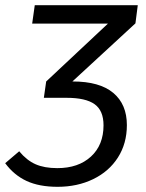

<svg xmlns="http://www.w3.org/2000/svg" viewBox="-32 -708 561 740"><path d="M490 -618 247 -394H248Q352 -394 404.5 -350Q457 -306 457 -226Q457 -155 422.5 -101Q388 -47 327 -17.5Q266 12 190 12Q119 12 70.5 -10.5Q22 -33 -12 -79L42 -125Q71 -90 105 -75Q139 -60 189 -60Q270 -60 318.5 -104.5Q367 -149 367 -225Q367 -282 332.5 -306.5Q298 -331 225 -331H137L146 -394L384 -617H92L102 -688H499Z"/></svg>

Font: FiraGO Book
Style: Italic
Weight: 350
Italic angle: -8°
Designer: bBox Type GmbH
Foundry: bBox Type GmbH
Version: Version 1.001